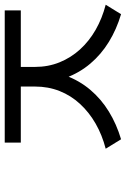

<svg xmlns="http://www.w3.org/2000/svg" viewBox="120 -782 532 812"><g transform="rotate(-90 386.0 -376.0)"><path d="M426 -604H494V-494Q494 -423 472.5 -364.5Q451 -306 412 -260Q373 -214 320 -181.5Q267 -149 203 -130L163 -195Q221 -210 269 -237.5Q317 -265 352.5 -303.5Q388 -342 407 -390Q426 -438 426 -494ZM441 -604H509V-494Q509 -438 528.5 -390Q548 -342 583 -303.5Q618 -265 666 -237.5Q714 -210 772 -195L732 -130Q668 -149 615 -181.5Q562 -214 523 -260Q484 -306 462.5 -364.5Q441 -423 441 -494ZM189 -622H748V-554H189Z"/></g></svg>

Font: lkorean25
Style: Book
Weight: 400
Designer: Jelle Bosma - Monotype Design Team
Foundry: Monotype Imaging Inc.
Version: Version 2.003